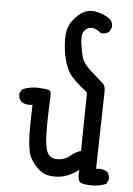

<svg xmlns="http://www.w3.org/2000/svg" viewBox="-56 -819 611 884"><g transform="rotate(5 250.0 -377.0)"><path d="M377.9 21.5Q347.7 20.5 341.3 4.4Q335 -11.7 338.9 -43Q297.9 -13.7 265.6 -6.8Q233.4 0 201.7 -4.9Q169.9 -9.8 143.6 -38.1Q117.2 -66.4 108.4 -91.3Q99.6 -116.2 96.7 -166Q93.8 -215.8 97.7 -323.2Q66.4 -317.4 44.9 -333Q31.2 -348.6 33.2 -370.1L43 -389.6Q82 -405.3 119.1 -403.3Q156.2 -401.4 168.5 -397Q180.7 -392.6 175.8 -347.7Q170.9 -219.7 174.3 -170.9Q177.7 -122.1 191.4 -102.5Q205.1 -83 235.8 -83.5Q266.6 -84 291 -104Q315.4 -124 338.9 -131.8L342.8 -401.4Q274.4 -454.1 255.9 -485.4Q237.3 -516.6 228 -564.9Q218.8 -613.3 221.7 -659.2Q224.6 -705.1 263.2 -744.1Q301.8 -783.2 346.7 -776.4Q391.6 -769.5 420.9 -744.1Q432.6 -730.5 430.7 -709L420.9 -689.5Q405.3 -675.8 381.8 -679.7Q356.4 -701.2 335.9 -699.7Q315.4 -698.2 303.7 -681.2Q292 -664.1 296.9 -627Q301.8 -589.8 309.6 -561Q317.4 -532.2 357.4 -497.1Q397.5 -461.9 411.1 -449.7Q424.8 -437.5 422.9 -407.2L415 -54.7Q446.3 -60.5 467.8 -44.9Q479.5 -31.2 477.5 -9.8L467.8 9.8Q428.7 27.3 377.9 21.5Z"/></g></svg>

Font: JasonHandwriting2
Style: Regular
Weight: 400
Version: Version 1.05.10